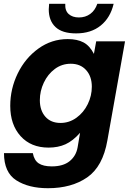

<svg xmlns="http://www.w3.org/2000/svg" viewBox="-20 -782 687 1012"><path d="M1 25H153Q160 63 184 79Q208 95 253 95Q313 95 347 67.5Q381 40 389 -5L402 -82Q364 -39 325 -21.5Q286 -4 236 -4Q143 -4 88.5 -64.5Q34 -125 34 -224Q34 -314 73.5 -395Q113 -476 182.5 -526Q252 -576 337 -576Q387 -576 420 -558.5Q453 -541 475 -498L487 -564H639L546 -42Q522 96 439.5 153Q357 210 233 210Q131 210 66 168.5Q1 127 1 25ZM464 -325Q464 -379 434 -412.5Q404 -446 353 -446Q306 -446 269 -418.5Q232 -391 211 -346.5Q190 -302 190 -254Q190 -200 219 -167Q248 -134 299 -134Q345 -134 383 -161.5Q421 -189 442.5 -233Q464 -277 464 -325ZM237 -733Q237 -742 239 -762H324Q322 -726 342 -708Q362 -690 396 -690Q430 -690 455.5 -708.5Q481 -727 493 -762H579Q562 -689 511 -647.5Q460 -606 381 -606Q308 -606 272.5 -639.5Q237 -673 237 -733Z"/></svg>

Font: Open Sauce One ExtraBold Italic
Style: Regular
Weight: 800
Italic angle: -10°
Designer: Alfredo Marco Pradil
Foundry: Creative Sauce Fz LLC
Version: Version 1.477